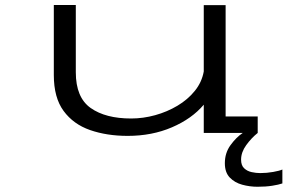

<svg xmlns="http://www.w3.org/2000/svg" viewBox="-20 -520 1140 751"><path d="M479.5 11.5Q398 11.5 332.5 -11.2Q267 -34 228.8 -86Q190.5 -138 190.5 -226.5V-500.5H276.5V-237.5Q276.5 -138.5 334.8 -97.5Q393 -56.5 493 -56.5Q540 -56.5 587 -69.5Q634 -82.5 674.2 -106.5Q714.5 -130.5 742 -164.5Q769.5 -198.5 777 -240.5V-500H862.5V-64.5H988V0H777V-110.5Q730.5 -55.5 652.5 -22Q574.5 11.5 479.5 11.5ZM1084.5 143V197.5Q1070 202.5 1044.8 206.5Q1019.5 210.5 987.5 210.5Q957 210.5 927.5 202.5Q898 194.5 878.8 174.5Q859.5 154.5 859.5 118.5Q859.5 78 881.8 47.5Q904 17 929.5 0H988Q963 20 943 47.8Q923 75.5 923 104.5Q923 127 935 138.2Q947 149.5 964.2 153.2Q981.5 157 998 157Q1023.5 157 1048.8 152.5Q1074 148 1084.5 143Z"/></svg>

Font: Trispace Expanded Light
Style: Regular
Weight: 300
Width: 7
Designer: Tyler Finck
Foundry: Etcetera Type Company
Version: Version 1.210; ttfautohint (v1.8.3)